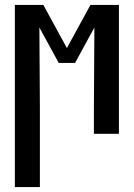

<svg xmlns="http://www.w3.org/2000/svg" viewBox="-20 -540 540 775"><path d="M40 215V-520H155L250 -346L345 -520H460V0H359V-104Q359 -185 360 -266.5Q361 -348 361 -429L283 -286H217L139 -429Q139 -348 140 -266.5Q141 -185 141 -104V215Z"/></svg>

Font: Iosevka Term Semibold
Style: Regular
Weight: 600
Monospace: yes
Designer: Belleve Invis
Foundry: Belleve Invis
Version: Version 31.4.0